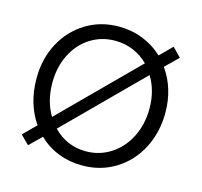

<svg xmlns="http://www.w3.org/2000/svg" viewBox="-87 -655 800 760"><g transform="rotate(15 312.5 -274.5)"><path d="M523 -451Q576 -376 576 -277Q576 -196 542 -130.5Q508 -65 447.5 -27.5Q387 10 311 10Q259 10 213 -8Q167 -26 133 -60L84 -12L49 -47L100 -98Q48 -174 48 -277Q48 -357 82 -421Q116 -485 176 -522Q236 -559 311 -559Q363 -559 409 -541Q455 -523 491 -489L540 -538L575 -502ZM147 -145 447 -445Q420 -472 385.5 -486.5Q351 -501 311 -501Q255 -501 209.5 -472Q164 -443 138.5 -391.5Q113 -340 113 -277Q113 -201 147 -145ZM511 -277Q511 -349 477 -405L177 -105Q232 -48 311 -48Q367 -48 413 -78Q459 -108 485 -160Q511 -212 511 -277Z"/></g></svg>

Font: Open Sauce Sans Light
Style: Regular
Weight: 300
Designer: Alfredo Marco Pradil
Foundry: Creative Sauce Fz LLC
Version: Version 1.477